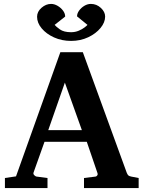

<svg xmlns="http://www.w3.org/2000/svg" viewBox="-20 -951 726 971"><path d="M681.2 0H404.8V-50.8L463.9 -58.1Q468.8 -59.1 472.2 -64.5Q475.6 -69.8 473.1 -75.2L418.9 -233.9H205.1L149.9 -79.1Q147 -71.3 153.1 -65.2Q159.2 -59.1 164.1 -58.1L220.2 -50.8V0H4.9V-50.8L61 -59.1L285.2 -687H398.9L621.1 -77.1Q625 -67.9 628.7 -64.2Q632.3 -60.5 643.1 -58.1L681.2 -50.8ZM394 -293 308.1 -533.2 224.1 -293ZM511.7 -867.2Q511.7 -837.9 488.5 -809.6Q465.3 -781.2 426.3 -762.7Q387.2 -744.1 339.4 -744.1Q292.5 -744.1 253.4 -761.7Q214.4 -779.3 190.9 -807.4Q167.5 -835.4 167.5 -866.2Q167.5 -892.1 189.9 -911.6Q212.4 -931.2 238.3 -931.2Q254.9 -931.2 271.2 -921.6Q287.6 -912.1 298.6 -897.5Q309.6 -882.8 309.6 -867.2L256.3 -825.2Q262.7 -816.9 282.7 -802.5Q302.7 -788.1 339.4 -788.1Q360.4 -788.1 378.2 -795.7Q396 -803.2 407.7 -812.3Q419.4 -821.3 422.4 -825.2L369.6 -868.2Q369.6 -882.8 379.9 -897.2Q390.1 -911.6 406.2 -921.4Q422.4 -931.2 439.5 -931.2Q468.3 -931.2 490 -911.1Q511.7 -891.1 511.7 -867.2Z"/></svg>

Font: Charis
Style: Bold
Weight: 700
Designer: Walt Agee, Miriam Martin, Annie Olsen, Victor Gaultney, Lorna Priest, Alan Ward, Bob Hallissy, Martin Hosken, Sharon Cor
Foundry: SIL Global
Version: Version 7.000